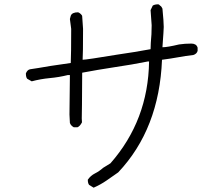

<svg xmlns="http://www.w3.org/2000/svg" viewBox="-20 -798 1040 890"><path d="M414 72 393 59Q387 51 387 35Q400 16 420 6Q440 -4 458 -20L492 -41Q667 -240 671 -513H665Q590 -498 514 -487Q429 -474 361 -461Q360 -269 359 -249L360 -231Q351 -213 339 -208H322Q308 -216 304 -228L302 -267L304 -450H294Q254 -440 211 -436Q168 -432 127 -421L106 -433Q100 -440 100 -458Q107 -475 120 -477L159 -483Q194 -490 308 -506Q310 -547 310 -664L304 -710L308 -725Q314 -741 342 -741Q348 -739 354.5 -733Q361 -727 361 -722L365 -664Q365 -547 363 -521Q380 -521 525 -545Q602 -556 678 -570Q678 -594 682 -639L683 -681L678 -751L688 -772Q697 -778 714 -778Q718 -777 722 -772Q729 -768 733 -758Q739 -696 739 -673Q739 -662 733 -579Q756 -579 810 -592Q837 -596 867 -596Q878 -596 885.5 -591.5Q893 -587 896 -577V-562Q892 -548 876 -543Q841 -539 805.5 -532.5Q770 -526 731 -521Q718 -200 528 1Q501 20 473.5 39Q446 58 414 72Z"/></svg>

Font: Yozai
Style: Regular
Weight: 400
Designer: LXGW / Y.OzVox
Foundry: LXGW / Y.OzVox
Version: Version 0.861;October 22, 2024